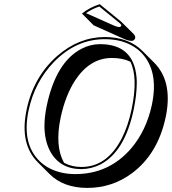

<svg xmlns="http://www.w3.org/2000/svg" viewBox="-20 -836 826 922"><path d="M517.1 -557.6Q410.6 -557.6 339.4 -447.8Q293.9 -377 271 -270.5Q242.7 -133.8 287.6 -54.2Q324.7 -34.2 371.1 -34.2Q495.1 -34.2 565.9 -173.8Q595.2 -232.4 611.8 -310.1Q644 -463.9 606 -539.6Q569.3 -557.6 517.1 -557.6ZM775.4 -272.5Q737.8 -96.2 612.8 -3.4Q518.1 66.4 398.4 66.4Q284.7 65.9 218.8 0.5L162.1 -56.2Q74.2 -144 106.9 -304.7Q107.4 -307.6 107.9 -310.1Q141.6 -468.3 255.4 -567.9Q358.9 -657.7 482.9 -658.2Q597.7 -657.7 663.6 -591.8L720.2 -535.2Q807.6 -447.8 778.3 -286.6Q776.9 -279.3 775.4 -272.5ZM459 -815.9 562 -731.9Q564.5 -730 565.4 -728.5L622.1 -672.4Q630.4 -663.1 629.4 -654.3Q627 -642.1 613.8 -639.6Q611.8 -639.6 610.8 -639.6Q594.7 -640.1 570.3 -651.4L429.7 -714.4L373.5 -771Q411.1 -800.8 459 -815.9ZM457 -804.7Q420.9 -792.5 393.1 -772.9L518.1 -717.3Q541.5 -706.1 554.2 -706.1Q559.6 -707 563 -712.9Q562 -718.8 555.7 -724.1ZM709 -331.1Q744.1 -495.6 658.2 -583.5Q614.3 -627 547.4 -641.6Q516.6 -647.9 482.9 -647.9Q345.2 -647.9 237.8 -537.1Q147 -442.4 117.7 -308.1Q83 -145.5 171.9 -60.5Q214.8 -20 278.8 -6.3Q309.1 0 341.8 0Q503.9 0 610.4 -124Q682.6 -209.5 709 -331.1ZM460.4 -624Q621.6 -624 635.7 -464.4Q637.2 -449.2 636.7 -433.6Q636.2 -377.9 621.6 -308.1Q579.1 -107.4 462.4 -46.4Q419.4 -24.4 371.1 -23.9Q266.6 -23.9 220.2 -110.8Q193.8 -161.6 193.4 -231.4Q193.8 -277.3 204.6 -329.1Q249 -538.1 371.1 -601.6Q414.1 -624 460.4 -624Z"/></svg>

Font: Linux Biolinum Shadow O
Style: Italic
Weight: 400
Italic angle: -12°
Designer: Philipp H. Poll
Foundry: Philipp H. Poll
Version: Version 0.6.2